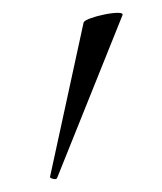

<svg xmlns="http://www.w3.org/2000/svg" viewBox="-20 -751 252 299"><path d="M69 -474Q68 -471 62.5 -472.5Q57 -474 58 -476L110.2 -716Q111.4 -719 120.9 -722.5Q130.4 -726 142.7 -728.5Q155 -731 163.8 -731Q172.6 -731 170.6 -727Z"/></svg>

Font: Cormorant Infant Light
Style: Regular
Weight: 300
Designer: Christian Thalmann (Catharsis Fonts)
Foundry: Catharsis Fonts
Version: Version 4.001